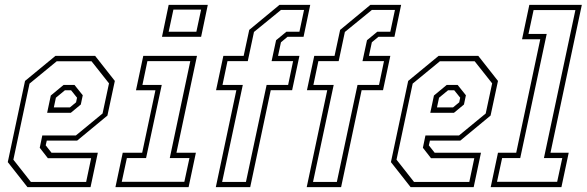

<svg xmlns="http://www.w3.org/2000/svg" viewBox="-20 -770 2414 790"><path d="M371.5 -540 452.5 -437 422 -294.5 297.5 -191.5H172.5L168 -172L192 -141.5H382.5L352.5 0H93L12 -103L83 -437L208 -540ZM356.5 -518H213.5L101.5 -426L35 -113L107 -21.5H334.5L355 -119H177L143.5 -162L154 -212.5H292L402 -303L428.5 -427ZM286.5 -420.5 320.5 -378 312.5 -340 271.5 -306H174L189 -377L241.5 -420.5ZM272.5 -398.5H247L210 -368L201.5 -328H267.5L293 -349L297 -368Z M646.5 -618.5 674 -750H835L807.5 -618.5ZM674 -639.5H788L807.5 -730.5H693.5ZM455 0 485 -141.5H565L619.5 -398.5H539.5L569.5 -540H790.5L706 -141.5H786L756 0ZM481 -22H738.5L759.5 -119.5H678.5L763 -518.5H586.5L566 -420.5H645.5L581 -119.5H502Z M868 0 952.5 -399H869L899 -540H982.5L1005.5 -647L1130 -750H1256.5L1229 -618.5H1163L1136 -596L1124 -540H1212L1182 -399H1094L1009.5 0ZM894 -21.5H992L1077 -420.5H1165.5L1186 -518.5H1097.5L1116 -604.5L1158.5 -639.5H1212L1231 -729H1136L1025 -638.5L999.5 -518.5H916L895.5 -420.5H979ZM1242 0 1326.5 -399H1243L1273 -540H1356.5L1379.5 -647L1504 -750H1630.5L1603 -618.5H1537L1510 -596L1498 -540H1586L1556 -399H1468L1383.5 0ZM1268 -21.5H1366L1451 -420.5H1539.5L1560 -518.5H1471.5L1490 -604.5L1532.5 -639.5H1586L1605 -729H1510L1399 -638.5L1373.5 -518.5H1290L1269.5 -420.5H1353Z M1948 -540 2029 -437 1998.5 -294.5 1874 -191.5H1749L1744.5 -172L1768.5 -141.5H1959L1929 0H1669.5L1588.5 -103L1659.5 -437L1784.5 -540ZM1933 -518H1790L1678 -426L1611.5 -113L1683.5 -21.5H1911L1931.5 -119H1753.5L1720 -162L1730.5 -212.5H1868.5L1978.5 -303L2005 -427ZM1863 -420.5 1897 -378 1889 -340 1848 -306H1750.5L1765.5 -377L1818 -420.5ZM1849 -398.5H1823.5L1786.5 -368L1778 -328H1844L1869.5 -349L1873.5 -368Z M1999 0 2029 -141.5H2104L2203 -608.5H2128L2158 -750H2374L2245 -141.5H2320L2290 0ZM2025 -22H2272.5L2293.5 -119.5H2218L2347.5 -728.5H2175.5L2154.5 -630.5H2229.5L2120.5 -119.5H2046Z"/></svg>

Font: Tourney Condensed ExtraLight
Style: Italic
Weight: 200
Width: 3
Italic angle: -12°
Designer: Tyler Finck
Foundry: Etcetera Type Co
Version: Version 1.010; ttfautohint (v1.8.3)